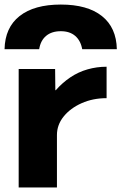

<svg xmlns="http://www.w3.org/2000/svg" viewBox="-20 -823 533 843"><path d="M247 -803Q364 -803 427.5 -752.5Q491 -702 493 -607H341Q334 -645 310 -665.5Q286 -686 247 -686Q207 -686 182.5 -665.5Q158 -645 152 -607H0Q2 -702 66 -752.5Q130 -803 247 -803ZM62 0V-520H222L223 -427H225Q254 -460 289 -483.5Q324 -507 364.5 -518.5Q405 -530 448 -530V-392Q388 -392 338.5 -370Q289 -348 259.5 -311.5Q230 -275 230 -230V0Z"/></svg>

Font: M PLUS 1 ExtraBold
Style: Regular
Weight: 800
Designer: Coji Morishita
Foundry: UNDERFOREST DESIGN
Version: Version 1.001